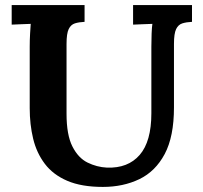

<svg xmlns="http://www.w3.org/2000/svg" viewBox="-20 -720 800 756"><path d="M313 -634Q291 -633 275 -628Q259 -623 250.5 -605.5Q242 -588 242 -547V-272Q242 -189 265 -143.5Q288 -98 324.5 -80Q361 -62 401 -60Q484 -57 530 -110Q576 -163 576 -274V-536Q576 -563 577 -588Q578 -613 580 -626Q564 -625 539.5 -624.5Q515 -624 504 -623V-700H736V-634Q714 -633 698 -628Q682 -623 673.5 -605.5Q665 -588 665 -547V-297Q665 -182 628.5 -113.5Q592 -45 528.5 -14.5Q465 16 385 16Q301 16 245 -8Q189 -32 156.5 -75Q124 -118 110.5 -174Q97 -230 97 -294V-536Q97 -563 98.5 -588Q100 -613 101 -626Q85 -625 61 -624.5Q37 -624 26 -623V-700H313Z"/></svg>

Font: Lora
Style: Bold
Weight: 700
Designer: Olga Karpushina, Alexei Vanyashin (Cyrillic)
Foundry: Cyreal
Version: Version 3.006; ttfautohint (v1.8.4.7-5d5b);gftools[0.9.30]